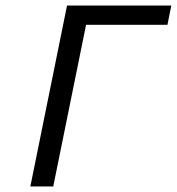

<svg xmlns="http://www.w3.org/2000/svg" viewBox="-20 -676 641 696"><path d="M90 0 223 -656H601L587 -586H292L173 0Z"/></svg>

Font: mr_Source Sans Pro
Style: Italic
Weight: 400
Italic angle: -11°
Designer: Paul D. Hunt
Foundry: Adobe Systems Incorporated
Version: Version 1.036;July 10, 2024;FontCreator 11.5.0.2430 64-bit